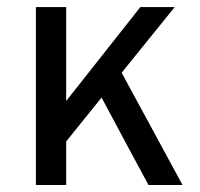

<svg xmlns="http://www.w3.org/2000/svg" viewBox="-20 -531 574 551"><path d="M406.2 0Q372.1 -62.5 271.5 -251Q246.1 -219.7 169.9 -125Q169.9 -93.8 169.9 0Q148.4 0 83 0Q83 -127.9 83 -510.7Q104.5 -510.7 169.9 -510.7Q169.9 -443.4 169.9 -241.2Q223.6 -308.6 382.8 -510.7Q407.2 -510.7 481.4 -510.7Q443.4 -463.9 329.1 -322.3Q373 -241.2 503.9 0Q479.5 0 406.2 0Z"/></svg>

Font: Overpass
Style: Regular
Weight: 400
Designer: Delve Withrington, Thomas Jockin
Version: Version 3.000;DELV;Overpass; ttfautohint (v1.5)